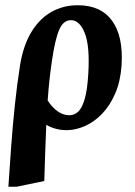

<svg xmlns="http://www.w3.org/2000/svg" viewBox="-20 -485 515 733"><path d="M12 228Q16.8 154 22.5 75.5Q28.3 -3 36.6 -82.7Q44.9 -162.5 56.9 -238Q69.2 -312.5 100 -363.1Q130.7 -413.7 176.1 -439.4Q221.5 -465 276.9 -465Q365 -465 408 -405.7Q451 -346.4 444.1 -236Q440.1 -174.8 420 -128.4Q399.9 -82 369.9 -50.8Q339.9 -19.6 304.4 -3.9Q269 11.9 235 11.9Q212.9 11.9 193.3 6.7Q173.7 1.6 156.7 -8.5Q154.4 40.5 152.6 94.7Q150.9 149 149.1 206L42.9 228ZM244.9 -45Q264 -45 278.6 -58.7Q293.2 -72.4 303.3 -106.8Q313.4 -141.1 317 -202.1Q323.5 -307.9 303.9 -357.9Q284.2 -408 251.1 -408Q221.6 -408 205.9 -371.2Q190.1 -334.4 178.1 -251.9Q167.5 -180.7 162 -101.4Q179.6 -74.1 200.7 -59.6Q221.7 -45 244.9 -45Z"/></svg>

Font: Ancizar Serif Light
Style: Italic
Weight: 300
Italic angle: -4°
Designer: Cesar Puertas, Viviana Monsalve, Julian Moncada, Julian Prieto, Jose Castro, Felipe Aragon, Mariel Hernandez, Sara Alarc
Version: Version 8.100